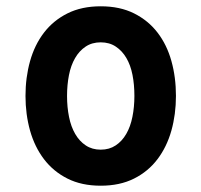

<svg xmlns="http://www.w3.org/2000/svg" viewBox="-20 -580 640 610"><path d="M300 10Q239.2 10 194.4 -12.6Q149.6 -35.1 119.8 -74.2Q90.1 -113.2 75.5 -165Q61 -216.8 61 -275.3Q61 -333.8 75.4 -385.4Q89.8 -437.1 119.5 -476Q149.3 -514.9 194.2 -537.4Q239.2 -560 300 -560Q361.1 -560 406.1 -537.4Q451 -514.9 480.6 -476.3Q510.2 -437.8 524.6 -386.1Q539 -334.5 539 -275.3Q539 -216.8 524.5 -165Q509.9 -113.2 480.3 -74.2Q450.7 -35.1 405.8 -12.6Q360.8 10 300 10ZM300 -104.5Q327.3 -104.5 347.5 -118Q367.8 -131.4 381.1 -154.5Q394.5 -177.5 400.7 -208.8Q407 -240 407 -275.3Q407 -311.3 400.9 -342.2Q394.8 -373.2 381.4 -395.9Q368.1 -418.6 347.8 -432Q327.6 -445.5 300 -445.5Q272.4 -445.5 252.2 -432Q231.9 -418.6 218.6 -395.5Q205.2 -372.5 199.1 -341.4Q193 -310.3 193 -275Q193 -239.7 199.3 -208.6Q205.5 -177.5 218.9 -154.5Q232.2 -131.4 252.5 -118Q272.7 -104.5 300 -104.5Z"/></svg>

Font: Maple Mono
Style: Regular
Weight: 400
Monospace: yes
Designer: subframe7536
Version: Version 7.300